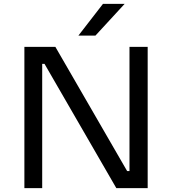

<svg xmlns="http://www.w3.org/2000/svg" viewBox="-20 -972 889 992"><path d="M106 0V-730H266L637 -88H669L649 -70V-730H743V0H581L210 -642H178L198 -660V0ZM385 -788 512 -952H624L473 -788Z"/></svg>

Font: SVN-Sora Variable
Style: Regular
Weight: 400
Designer: Jonathan Barnbrook, Julián Moncada
Foundry: Barnbrook Fonts
Version: Version 2.000 - Viet hoa boi STYLEno.1 Fonts